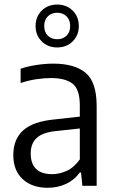

<svg xmlns="http://www.w3.org/2000/svg" viewBox="-20 -838 520 866"><path d="M195 9Q124.5 9 82.2 -30Q40 -69 40 -138.5Q40 -210 84.8 -250.2Q129.5 -290.5 227.5 -299.5L340 -312V-362.5Q340 -435 307.5 -460.5Q275 -486 209.5 -486Q180.5 -486 144.5 -480.8Q108.5 -475.5 73 -463.5V-528Q105 -539 145 -545Q185 -551 220 -551Q317 -551 366.5 -509.2Q416 -467.5 416 -359.5V0H351.5L345.5 -60H340Q315.5 -26 277.8 -8.5Q240 9 195 9ZM118.5 -146.5Q118.5 -52.5 215.5 -52.5Q247.5 -52.5 280.5 -67.2Q313.5 -82 340 -119V-258.5L233 -247Q173 -241 145.8 -216Q118.5 -191 118.5 -146.5ZM238 -624Q195.5 -624 168 -651.5Q140.5 -679 140.5 -720.5Q140.5 -762.5 168 -790Q195.5 -817.5 238 -817.5Q280.5 -817.5 308 -790Q335.5 -762.5 335.5 -720.5Q335.5 -679 308 -651.5Q280.5 -624 238 -624ZM238 -661Q263.5 -661 280 -677Q296.5 -693 296.5 -720.5Q296.5 -748.5 280 -764.5Q263.5 -780.5 238 -780.5Q212.5 -780.5 196 -764.5Q179.5 -748.5 179.5 -720.5Q179.5 -693 196 -677Q212.5 -661 238 -661Z"/></svg>

Font: Encode Sans SmCnd
Style: Regular
Weight: 400
Width: 4
Designer: Multiple Designers
Foundry: Impallari Type
Version: Version 3.002; ttfautohint (v1.8.3) -l 8 -r 50 -G 200 -x 14 